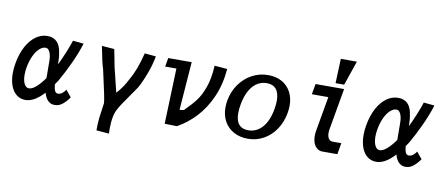

<svg xmlns="http://www.w3.org/2000/svg" viewBox="-79 -1124 3758 1617"><g transform="rotate(10 1800.0 -316.0)"><path d="M22 -198Q22 -240 30 -283.5Q44.5 -366 77.5 -427.8Q110.5 -489.5 156.8 -523Q203 -556.5 256 -556.5Q308.5 -556.5 338.5 -525.2Q368.5 -494 376.5 -435Q384 -401 385 -337Q410.5 -389.5 436 -451.5Q461.5 -513.5 474 -554.5L566.5 -545.5Q540.5 -462 498.5 -371.2Q456.5 -280.5 413 -204.5Q397.5 -180.5 387.5 -166.5Q391 -129.5 399.5 -111.5Q408 -93.5 427 -93.5Q445.5 -93.5 462 -106Q478.5 -118.5 491.5 -138.5L538.5 -81Q513.5 -45 483.2 -19.8Q453 5.5 415 5.5Q381.5 5.5 358.2 -17.2Q335 -40 323 -83.5Q240.5 6.5 165.5 6.5Q121 6.5 88.8 -19Q56.5 -44.5 39.2 -90.8Q22 -137 22 -198ZM122.5 -202.5Q122.5 -153.5 137.5 -124.2Q152.5 -95 177.5 -95Q204.5 -95 239 -125Q273.5 -155 309 -206V-211Q308.5 -228.5 308.5 -275.5Q308.5 -321 308 -348.2Q307.5 -375.5 305 -390.5Q301 -418 288.8 -437.2Q276.5 -456.5 258 -456.5Q232.5 -456.5 206.2 -433.2Q180 -410 159.2 -366.2Q138.5 -322.5 128 -264Q122.5 -234 122.5 -202.5Z M816.5 -38.5Q821 -64 822.5 -80.5Q823 -96.5 810 -159.2Q797 -222 774 -324L765.5 -362Q750 -406.5 721.5 -554L828.5 -546Q835.5 -515 844 -468Q849.5 -435.5 856 -404L909 -186.5Q939 -219.5 960 -250.5Q981 -281.5 1001 -322Q1023 -358.5 1045.8 -417Q1068.5 -475.5 1088 -554.5L1184.5 -545.5Q1172 -475 1143 -396.8Q1114 -318.5 1082.5 -262Q1075 -250.5 1032.5 -190Q955.5 -81.5 942.5 -53.5Q925.5 -26.5 916.2 18.8Q907 64 907 122.5Q907 149.5 908 163.5L800 154.5Q799.5 98.5 804.2 54.2Q809 10 816.5 -38.5Z M1372.5 -475H1276.5L1289.5 -550H1490L1459 -137Q1466 -137 1480 -139Q1494 -141 1497 -143.5Q1555 -200.5 1590.5 -247.5Q1626 -294.5 1652.8 -369.5Q1679.5 -444.5 1685.5 -554.5L1794.5 -545.5Q1783.5 -411.5 1736 -304Q1688.5 -196.5 1617.5 -120.5Q1546.5 -44.5 1460.5 2.5L1356 0Z M1836 -225Q1836 -252 1841.5 -284Q1855.5 -362.5 1898.8 -424.2Q1942 -486 2006.2 -520.5Q2070.5 -555 2145 -555Q2211 -555 2261 -527.8Q2311 -500.5 2338.5 -450Q2366 -399.5 2366 -332Q2366 -301.5 2360 -268.5Q2346 -190 2305 -128.2Q2264 -66.5 2202.2 -31.8Q2140.5 3 2066 3Q1999.5 3 1947.2 -24.8Q1895 -52.5 1865.5 -104.2Q1836 -156 1836 -225ZM2245.5 -283Q2252.5 -324 2252.5 -354.5Q2252.5 -420 2225 -453Q2197.5 -486 2145 -486Q2074 -486 2025 -429.8Q1976 -373.5 1957.5 -268Q1950.5 -230 1950.5 -195.5Q1950.5 -131.5 1977.8 -99.8Q2005 -68 2057.5 -68Q2128 -68 2177.5 -123Q2227 -178 2245.5 -283Z M2618.5 -120Q2618.5 -142 2623 -167.5L2674.5 -460H2533.5L2549.5 -550H2793.5L2731 -194Q2728.5 -181 2728.5 -164.5Q2728.5 -132.5 2741.2 -114.8Q2754 -97 2772.5 -97H2849.5L2842 -53Q2832.5 -0.5 2832.5 0H2705Q2680 0 2660.2 -14.5Q2640.5 -29 2629.5 -56.2Q2618.5 -83.5 2618.5 -120ZM2859.5 -796 2787.5 -586.5H2714L2722 -796Z M3022 -198Q3022 -240 3030 -283.5Q3044.5 -366 3077.5 -427.8Q3110.5 -489.5 3156.8 -523Q3203 -556.5 3256 -556.5Q3308.5 -556.5 3338.5 -525.2Q3368.5 -494 3376.5 -435Q3384 -401 3385 -337Q3410.5 -389.5 3436 -451.5Q3461.5 -513.5 3474 -554.5L3566.5 -545.5Q3540.5 -462 3498.5 -371.2Q3456.5 -280.5 3413 -204.5Q3397.5 -180.5 3387.5 -166.5Q3391 -129.5 3399.5 -111.5Q3408 -93.5 3427 -93.5Q3445.5 -93.5 3462 -106Q3478.5 -118.5 3491.5 -138.5L3538.5 -81Q3513.5 -45 3483.2 -19.8Q3453 5.5 3415 5.5Q3381.5 5.5 3358.2 -17.2Q3335 -40 3323 -83.5Q3240.5 6.5 3165.5 6.5Q3121 6.5 3088.8 -19Q3056.5 -44.5 3039.2 -90.8Q3022 -137 3022 -198ZM3122.5 -202.5Q3122.5 -153.5 3137.5 -124.2Q3152.5 -95 3177.5 -95Q3204.5 -95 3239 -125Q3273.5 -155 3309 -206V-211Q3308.5 -228.5 3308.5 -275.5Q3308.5 -321 3308 -348.2Q3307.5 -375.5 3305 -390.5Q3301 -418 3288.8 -437.2Q3276.5 -456.5 3258 -456.5Q3232.5 -456.5 3206.2 -433.2Q3180 -410 3159.2 -366.2Q3138.5 -322.5 3128 -264Q3122.5 -234 3122.5 -202.5Z"/></g></svg>

Font: JuliaMono BoldItalic
Style: Regular
Weight: 700
Italic angle: -9°
Monospace: yes
Designer: cormullion
Foundry: corm
Version: Version 0.049; ttfautohint (v1.8.4)